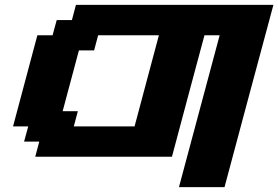

<svg xmlns="http://www.w3.org/2000/svg" viewBox="-20 -645 1145 790"><path d="M716.3 125H903.8Q937 0 1004.2 -250Q1071.3 -500 1105 -625H292.5L275.9 -562.5H213.4L196.3 -500H133.8Q117.2 -437.5 83.7 -312.5Q50.3 -187.5 33.7 -125H96.2L79.1 -62.5H141.6L125 0H687.5Q709.5 -83 754.2 -250Q798.8 -417 821.3 -500H883.8Q856 -395.5 800 -187.3Q744.1 21 716.3 125ZM533.7 -125H283.7L300.3 -187.5H237.8Q249 -229 271.2 -312.3Q293.5 -395.5 304.7 -437.5H367.2L383.8 -500H633.8Q617.2 -437.5 583.7 -312.5Q550.3 -187.5 533.7 -125Z"/></svg>

Font: Faithful 32x
Style: SemiboldOblique
Weight: 400
Foundry: Faithful Resource Pack
Version: Version 1.0; January 27, 2023